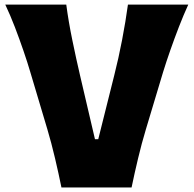

<svg xmlns="http://www.w3.org/2000/svg" viewBox="-20 -830 857 850"><path d="M252 0Q239.7 -61 223.6 -129.4Q207.5 -197.8 189.9 -256.8L114.3 -510.3Q101.6 -553.7 83.7 -605.7Q65.9 -657.7 45.7 -710.4Q25.4 -763.2 3.4 -809.6H273.4Q283.2 -734.9 300.3 -651.9Q317.4 -568.8 334.5 -495.6L400.4 -213.9H415L485.8 -496.6Q504.9 -571.8 520.5 -653.1Q536.1 -734.4 546.4 -809.6H813.5Q792.5 -763.7 772.2 -711.4Q752 -659.2 733.9 -607.4Q715.8 -555.7 702.1 -511.2L625.5 -256.3Q607.4 -196.3 591.3 -128.9Q575.2 -61.5 562.5 0Z"/></svg>

Font: Pinar-DS3-FD ExtraBold
Style: Regular
Weight: 800
Designer: Amin Abedi
Version: Version 3.000